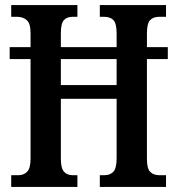

<svg xmlns="http://www.w3.org/2000/svg" viewBox="-20 -734 696 754"><path d="M24 0V-46H52Q74 -46 87 -60Q100 -74 100 -111V-502H18V-549H100V-604Q100 -642 85 -655Q70 -668 47 -668H24V-714H284V-668H265Q243 -668 231 -655Q219 -642 219 -604V-549H438V-602Q438 -642 425.5 -655Q413 -668 389 -668H372V-714H632V-668H605Q582 -668 569.5 -655Q557 -642 557 -602V-549H639V-502H557V-109Q557 -72 570 -59Q583 -46 605 -46H632V0H372V-46H390Q413 -46 425.5 -60Q438 -74 438 -113V-346H219V-111Q219 -74 231 -60Q243 -46 265 -46H284V0ZM219 -400H438V-502H219Z"/></svg>

Font: Noto Serif Tamil ExtraCondensed SemiBold
Style: Regular
Weight: 600
Width: 2
Designer: Indian Type Foundry, Tom Grace, and the Monotype Design Team
Foundry: Monotype Imaging Inc.
Version: Version 2.004; ttfautohint (v1.8.4.7-5d5b)